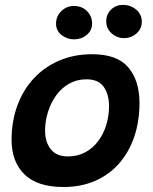

<svg xmlns="http://www.w3.org/2000/svg" viewBox="-20 -755 626 788"><path d="M240.5 12.5Q133 12.5 80.2 -39.5Q27.5 -91.5 27.5 -181Q27.5 -257 51 -321.2Q74.5 -385.5 118.2 -432.8Q162 -480 222.8 -506.2Q283.5 -532.5 358 -532.5Q460.5 -532.5 506.5 -478.5Q552.5 -424.5 552.5 -332Q552.5 -257.5 531.2 -194.5Q510 -131.5 469.5 -85Q429 -38.5 371.2 -13Q313.5 12.5 240.5 12.5ZM258.5 -113Q298.5 -113 330 -130Q361.5 -147 383.2 -176.2Q405 -205.5 416.2 -242.5Q427.5 -279.5 427.5 -320Q427.5 -367.5 405.8 -398.5Q384 -429.5 335 -429.5Q295.5 -429.5 264 -411.8Q232.5 -394 210.5 -363.5Q188.5 -333 176.8 -295.2Q165 -257.5 165 -218Q165 -172.5 188.2 -142.8Q211.5 -113 258.5 -113ZM284 -593.5Q255.5 -593.5 232.8 -611.2Q210 -629 210 -657.5Q210 -688.5 231.8 -709.5Q253.5 -730.5 283.5 -730.5Q316 -730.5 337 -709.5Q358 -688.5 358 -658Q358 -630 336 -611.8Q314 -593.5 284 -593.5ZM489.5 -598.5Q460 -598.5 438 -618.2Q416 -638 416 -667.5Q416 -696.5 436 -715.8Q456 -735 484 -735Q516 -735 539 -715.5Q562 -696 562 -665.5Q562 -645.5 551.5 -630.5Q541 -615.5 524.5 -607Q508 -598.5 489.5 -598.5Z"/></svg>

Font: Grandstander Thin SemiBold
Style: Italic
Weight: 600
Italic angle: -15°
Version: Version 1.200